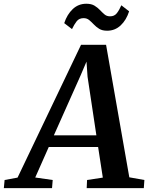

<svg xmlns="http://www.w3.org/2000/svg" viewBox="-91 -980 772 1000"><path d="M-71 0 -67 -42.5 0.5 -55 331 -746.5H461.5L582.5 -56.5L661 -42.5L658 0H360.5L362.5 -42.5L444.5 -55L420 -214.5H163L92.5 -55.5L183.5 -42.5L180 0ZM189.5 -275H411L365 -580.5L359.5 -659L328.5 -586.5ZM467 -820Q441.5 -820 425.5 -830Q409.5 -840 397.5 -852.8Q385.5 -865.5 373.5 -875.5Q361.5 -885.5 344.5 -885.5Q321 -885.5 308.2 -869Q295.5 -852.5 284 -828.5L243.5 -859.5Q258.5 -905 288 -932.8Q317.5 -960.5 358.5 -960.5Q385 -960.5 401.2 -950.5Q417.5 -940.5 429.5 -927.8Q441.5 -915 453.2 -905Q465 -895 481.5 -895Q504.5 -894.5 517.5 -911.2Q530.5 -928 541 -952.5L581.5 -921Q567 -875.5 537.5 -847.8Q508 -820 467 -820Z"/></svg>

Font: Merriweather 28pt SemiBold
Style: Italic
Weight: 600
Italic angle: -7.8°
Version: Version 2.101